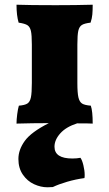

<svg xmlns="http://www.w3.org/2000/svg" viewBox="-20 -522 463 814"><path d="M211 100Q211 150 287 150Q306 150 321 147Q328 156 333.5 178.5Q339 201 339 220Q339 229 338 233Q301 238 265 248.5Q229 259 204 271Q194 272 181 272Q153 272 124.5 259Q96 246 77 218.5Q58 191 58 152Q58 113 85 75.5Q112 38 187 0Q118 0 50 2Q50 -15 53 -38Q56 -61 60 -74Q85 -76 96 -83Q107 -90 111 -109Q115 -128 115 -170V-333Q115 -374 111 -391Q107 -408 96.5 -415Q86 -422 59 -426Q50 -456 50 -502Q106 -500 216 -500Q301 -500 373 -502Q373 -478 371.5 -461Q370 -444 364 -426Q338 -423 327 -416Q316 -409 312 -391.5Q308 -374 308 -333V-170Q308 -128 312.5 -109Q317 -90 328 -83Q339 -76 365 -74Q373 -51 373 2Q359 1 307 1Q260 16 235.5 43.5Q211 71 211 100Z"/></svg>

Font: Vollkorn SC Black
Style: Regular
Weight: 900
Designer: Friedrich Althausen
Foundry: Friedrich Althausen
Version: Version 4.015